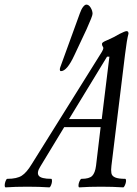

<svg xmlns="http://www.w3.org/2000/svg" viewBox="-88 -811 593 834"><path d="M176.8 -502Q171.9 -502 171.9 -509.8Q171.9 -513.2 173.8 -519L258.8 -752.9Q265.1 -771 272.9 -781Q280.8 -791 287.1 -791Q297.9 -791 305.9 -777.6Q314 -764.2 314 -751Q314 -741.2 288.1 -684.1L234.9 -570.8Q203.1 -502 176.8 -502ZM-64 2.9Q-67.9 1.5 -67.6 -6.8Q-67.4 -15.1 -63.7 -24.7Q-60.1 -34.2 -56.2 -34.2Q-14.6 -34.2 6.6 -47.9Q27.8 -61.5 49.8 -98.1L354 -585Q360.8 -595.7 360.8 -603Q360.8 -604 360.4 -605Q359.9 -606 358.9 -607.9Q357.9 -609.9 356.9 -611.8Q355 -613.8 355 -621.1Q355 -627.4 377 -636.2Q404.8 -647.9 432.1 -664.1Q455.1 -675.8 461.9 -675.8Q470.2 -675.8 470.2 -665Q462.9 -638.7 455.1 -574.2L396 -90.8Q393.6 -71.8 395.8 -59.1Q397.9 -46.4 412.1 -40.3Q426.3 -34.2 456.1 -34.2Q460 -32.7 459.5 -24.4Q459 -16.1 454.8 -6.6Q450.7 2.9 446.8 2.9Q402.3 0 351.1 0Q298.8 0 255.9 2.9Q252.4 1.5 252.9 -6.8Q253.4 -15.1 257.8 -24.7Q262.2 -34.2 266.1 -34.2Q299.8 -34.2 312.5 -47.1Q325.2 -60.1 329.1 -90.8L349.1 -258.8H190.9L87.9 -88.9Q70.3 -61.5 80.3 -47.9Q90.3 -34.2 134.8 -34.2Q138.2 -32.7 137.9 -24.4Q137.7 -16.1 133.8 -6.6Q129.9 2.9 126 2.9Q83 0 30.8 0Q-22.5 0 -64 2.9ZM377 -564.9 211.9 -293.9H354L387.2 -564.9Z"/></svg>

Font: Junicode SmCond
Style: Italic
Weight: 400
Width: 4
Italic angle: -11°
Designer: Peter S. Baker
Version: Version 2.206